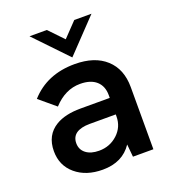

<svg xmlns="http://www.w3.org/2000/svg" viewBox="-130 -794 804 901"><g transform="rotate(-20 272.0 -344.0)"><path d="M383 0 377 -63Q329 9 230 9Q147 9 95 -35Q43 -79 43 -150.5Q43 -231 105.5 -268.5Q152.5 -296.5 229 -296.5H375V-310.5Q375 -355.5 346.8 -380.8Q318.5 -406 266 -406Q191.5 -406 132.5 -341.5L52 -409Q135 -502 274 -502Q373.5 -502 429.2 -451.2Q485 -400.5 485 -310.5V0ZM120 -697H206.5L275 -625.5L343.5 -697H429.5L275 -535ZM154.5 -150Q154.5 -118 178.8 -99.2Q203 -80.5 244 -80.5Q298 -80.5 336.5 -116Q375 -151.5 375 -204.5V-214H245Q201 -214 177 -197.5Q154.5 -181 154.5 -150Z"/></g></svg>

Font: HK Grotesk SemiBold
Style: Regular
Weight: 600
Designer: Alfredo Marco Pradil
Foundry: Hanken Design Co.
Version: Version 3.001;FEAKit 1.0